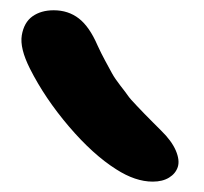

<svg xmlns="http://www.w3.org/2000/svg" viewBox="-20 -829 396 372"><path d="M275.9 -477.1Q242.2 -477.1 205.1 -501Q160.2 -529.3 113.5 -584Q66.9 -638.7 38.1 -695.8Q18.1 -735.4 22.2 -760.5Q26.4 -785.6 43 -797.4Q59.6 -809.1 84 -809.1Q112.3 -809.1 132.8 -793.2Q153.3 -777.3 168.9 -741.2Q175.8 -726.1 183.6 -711.7Q191.4 -697.3 197 -687Q202.6 -676.8 213.1 -663.3Q223.6 -649.9 227.8 -643.8Q231.9 -637.7 244.6 -624.5Q257.3 -611.3 259.8 -608.6Q262.2 -606 276.6 -591.6Q291 -577.1 292 -576.2Q312.5 -556.2 320.6 -537.4Q328.6 -518.6 324.5 -505.6Q320.3 -492.7 307.6 -484.9Q294.9 -477.1 275.9 -477.1Z"/></svg>

Font: Shantell Sans Bouncy
Style: Regular
Weight: 500
Designer: Stephen Nixon, Anya Danilova, Shantell Martin
Foundry: Arrow Type
Version: Version 1.006;[9816181b4]